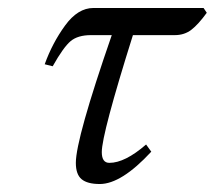

<svg xmlns="http://www.w3.org/2000/svg" viewBox="-20 -449 538 481"><path d="M170 -41Q170 -101 260 -361H208Q175 -361 157 -346Q139 -331 112 -283L92 -288Q111 -341 143 -385Q175 -429 214 -429H490L498 -417Q477 -388 459.5 -374.5Q442 -361 418 -361H313Q235 -113 235 -68Q235 -41 254 -41Q293 -41 346 -87L359 -69Q284 12 230 12Q199 12 184.5 0Q170 -12 170 -41Z"/></svg>

Font: Linux Libertine O
Style: Italic
Weight: 400
Italic angle: -12°
Designer: Philipp H. Poll
Foundry: Philipp H. Poll
Version: Version 5.1.6